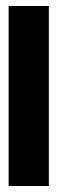

<svg xmlns="http://www.w3.org/2000/svg" viewBox="-20 -620 193 640"><path d="M8.8 0V-600H142.8V0Z"/></svg>

Font: Anybody UltraCondensed Thin
Style: Regular
Weight: 100
Width: 1
Designer: Tyler Finck
Foundry: Etcetera Type Company
Version: Version 1.110